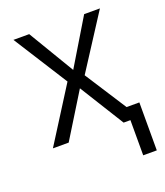

<svg xmlns="http://www.w3.org/2000/svg" viewBox="-131 -620 760 882"><g transform="rotate(-20 249.5 -179.0)"><path d="M249 -306.6 383.8 -530.3H460.9L290 -265.6L420.9 -62.5H483.4V171.9H417V0H383.8L249 -216.8L115.2 0H38.1L206.1 -265.6L38.1 -530.3H115.2Z"/></g></svg>

Font: Pretendard Light
Style: Regular
Weight: 300
Designer: Base glyphs from Inter by Rasmus Andersson; Hangeul glyphs from Noto Sans CJK(Source Han Sans) by Jang Soo-young and Kan
Foundry: Kil Hyung-jin
Version: Version 1.309